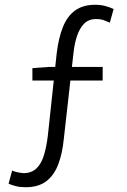

<svg xmlns="http://www.w3.org/2000/svg" viewBox="-20 -689 532 806"><path d="M87 97Q65 97 47 92.5Q29 88 16 82L31 27Q42 32 55 34.5Q68 37 81 38Q113 37 133 18Q153 -1 164 -36Q175 -71 181 -121L218 -465Q226 -531 244.5 -576.5Q263 -622 296 -645.5Q329 -669 380 -669Q403 -669 423 -663.5Q443 -658 457 -651L441 -594Q430 -599 416.5 -604Q403 -609 383 -609Q352 -609 333 -589.5Q314 -570 303.5 -538.5Q293 -507 289 -471L248 -107Q242 -45 224.5 1Q207 47 174 72Q141 97 87 97ZM116 -351V-403L185 -408H411V-351Z"/></svg>

Font: Assistant ExtraLight
Style: Regular
Weight: 400
Version: Version 3.000